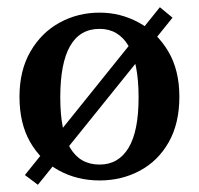

<svg xmlns="http://www.w3.org/2000/svg" viewBox="-20 -488 552 532"><path d="M458 -439 85 24 49 -3 423 -468ZM256 12Q194 12 143.5 -15.5Q93 -43 63.5 -94.5Q34 -146 34 -220Q34 -293 64.5 -345.5Q95 -398 145.5 -425.5Q196 -453 256 -453Q314 -453 364.5 -425.5Q415 -398 446 -346Q477 -294 477 -220Q477 -146 447.5 -94Q418 -42 367.5 -15Q317 12 256 12ZM256 -32Q308 -32 336 -78Q364 -124 364 -218Q364 -314 336 -361Q308 -408 256 -408Q147 -408 147 -218Q147 -32 256 -32Z"/></svg>

Font: Lisu Bosa
Style: Bold
Weight: 700
Designer: David Morse, Annie Olsen, Victor Gaultney, Frank Grießhammer (Latin)
Foundry: SIL International
Version: Version 2.000